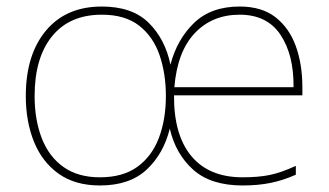

<svg xmlns="http://www.w3.org/2000/svg" viewBox="-20 -558 1007 588"><path d="M714 -538Q782 -538 824 -505Q866 -472 886 -416.5Q906 -361 906 -291V-266H513Q512 -145 566 -80Q620 -15 723 -15Q771 -15 805.5 -22Q840 -29 886 -50V-23Q848 -6 809.5 2Q771 10 723 10Q626 10 572 -38Q518 -86 500 -164Q481 -87 429 -38.5Q377 10 286 10Q210 10 159.5 -26Q109 -62 84 -124Q59 -186 59 -264Q59 -390 120.5 -464Q182 -538 292 -538Q385 -538 435.5 -488Q486 -438 502 -360Q522 -437 574 -487.5Q626 -538 714 -538ZM292 -513Q193 -513 139.5 -447Q86 -381 86 -264Q86 -191 108 -134.5Q130 -78 174.5 -46.5Q219 -15 286 -15Q356 -15 400.5 -47Q445 -79 466.5 -135.5Q488 -192 488 -264Q488 -333 468.5 -389.5Q449 -446 406 -479.5Q363 -513 292 -513ZM714 -513Q630 -513 576.5 -456.5Q523 -400 514 -291H879Q880 -390 839 -451.5Q798 -513 714 -513Z"/></svg>

Font: Noto Sans Cham Thin
Style: Regular
Weight: 250
Version: Version 2.002